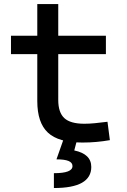

<svg xmlns="http://www.w3.org/2000/svg" viewBox="-20 -694 626 948"><path d="M386.7 9.8Q269 9.8 216.6 -39.1Q164.1 -87.9 164.1 -195.3V-283.2H267.6V-200.2Q267.6 -138.7 297.6 -110.8Q327.6 -83 396.5 -83Q420.9 -83 448.2 -85.7Q475.6 -88.4 510.7 -92.8L522.5 -2Q488.3 3.9 455.8 6.8Q423.3 9.8 386.7 9.8ZM164.1 -244.1V-673.8H267.6V-244.1ZM34.2 -426.8V-517.6H502.9V-426.8ZM246.1 234.4V161.1Q292.5 161.1 315.2 152.3Q337.9 143.6 337.9 126Q337.9 108.9 318.4 100.8Q298.8 92.8 258.8 92.8L292.5 -2.9L358.9 2.4L346.7 48.8Q388.7 57.6 409.7 77.9Q430.7 98.1 430.7 130.4Q430.7 182.1 384.8 208.3Q338.9 234.4 246.1 234.4Z"/></svg>

Font: Cascadia Code
Style: Regular
Weight: 400
Designer: Aaron Bell
Foundry: Saja Typeworks
Version: Version 2404.023